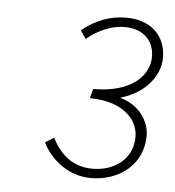

<svg xmlns="http://www.w3.org/2000/svg" viewBox="-39 -849 444 488"><g transform="rotate(5 183.0 -605.0)"><path d="M210 -398C280 -398 342 -442 342 -518C342 -552 318 -594 266 -608C326 -624 366 -670 366 -718C366 -778 324 -812 264 -812C224 -812 186 -798 152 -770L166 -749C196 -774 231 -788 262 -788C310 -788 338 -760 338 -718C338 -674 298 -624 196 -624L190 -600C272 -600 314 -558 314 -512C314 -454 266 -422 212 -422C158 -422 128 -454 108 -492L86 -478C106 -438 150 -398 210 -398Z"/></g></svg>

Font: Source Sans Pro ExtraLight
Style: Italic
Weight: 200
Italic angle: -11°
Designer: Paul D. Hunt
Foundry: Adobe Systems Incorporated
Version: Version 3.006;hotconv 1.0.111;makeotfexe 2.5.65597